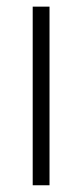

<svg xmlns="http://www.w3.org/2000/svg" viewBox="-20 -550 244 570"><path d="M77.1 -530.3H127V0H77.1Z"/></svg>

Font: Pretendard JP ExtraLight
Style: Regular
Weight: 200
Designer: Base glyphs from Inter by Rasmus Andersson; Hangeul glyphs from Noto Sans CJK(Source Han Sans) by Jang Soo-young and Kan
Foundry: Kil Hyung-jin
Version: Version 1.309